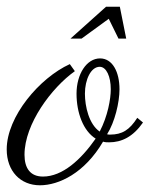

<svg xmlns="http://www.w3.org/2000/svg" viewBox="-44 -533 446 572"><path d="M275 -133C298 -169 312 -228 312 -267C312 -319 291 -359 254 -359C214 -359 184 -312 184 -254C184 -197 204 -143 241 -120C197 -57 142 -7 84 -7C47 -7 29 -31 29 -72C29 -164 110 -272 179 -321L164 -342C74 -301 -24 -186 -24 -88C-24 -23 17 19 75 19C131 19 208 -17 263 -111C269 -109 275 -109 281 -109C318 -109 352 -125 382 -168L365 -182C342 -146 320 -132 284 -132C281 -132 278 -132 275 -133ZM209 -254C209 -296 227 -334 253 -334C273 -334 286 -305 286 -267C286 -238 277 -187 253 -141C221 -163 209 -216 209 -254ZM332 -418 313 -513H272L166 -418H199L280 -477L309 -418Z"/></svg>

Font: Parisienne
Style: Regular
Weight: 400
Designer: Astigmatic (AOETI)
Foundry: Astigmatic (AOETI)
Version: Version 1.000